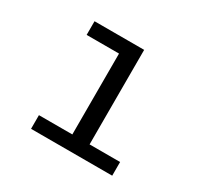

<svg xmlns="http://www.w3.org/2000/svg" viewBox="-121 -685 857 830"><g transform="rotate(30 307.5 -270.0)"><path d="M128.7 -540H376.4V-68.2H528.7V0H123.6V-68.2H290.3V-471.8H128.7Z"/></g></svg>

Font: Fira Code Fixed
Style: Regular
Weight: 400
Monospace: yes
Designer: Carrois Corporate, Edenspiekermann AG, Nikita Prokopov
Foundry: Carrois Corporate, Edenspiekermann AG, Nikita Prokopov
Version: Version 5.002